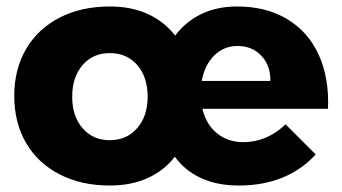

<svg xmlns="http://www.w3.org/2000/svg" viewBox="-20 -567 1057 593"><path d="M993 -231H605Q617 -182 650.5 -155Q684 -128 732 -128Q804 -128 862 -183L955 -90Q867 6 717 6Q651 6 601 -17Q551 -40 520 -83Q487 -40 436 -17Q385 6 319 6Q231 6 164 -28.5Q97 -63 60.5 -125.5Q24 -188 24 -271Q24 -353 60.5 -415.5Q97 -478 164 -512.5Q231 -547 319 -547Q385 -547 436 -524Q487 -501 521 -457Q553 -500 601.5 -523.5Q650 -547 712 -547Q802 -547 867 -508Q932 -469 964.5 -397.5Q997 -326 993 -231ZM714 -425Q671 -425 641.5 -395.5Q612 -366 603 -317H815Q816 -364 787.5 -394.5Q759 -425 714 -425ZM436 -268Q436 -329 404 -366Q372 -403 319 -403Q267 -403 235 -366Q203 -329 203 -268Q203 -208 235 -171Q267 -134 319 -134Q371 -134 403.5 -171Q436 -208 436 -268Z"/></svg>

Font: Gontserrat
Style: Bold
Weight: 700
Designer: Julieta Ulanovsky
Foundry: Julieta Ulanovsky
Version: Version 6.001